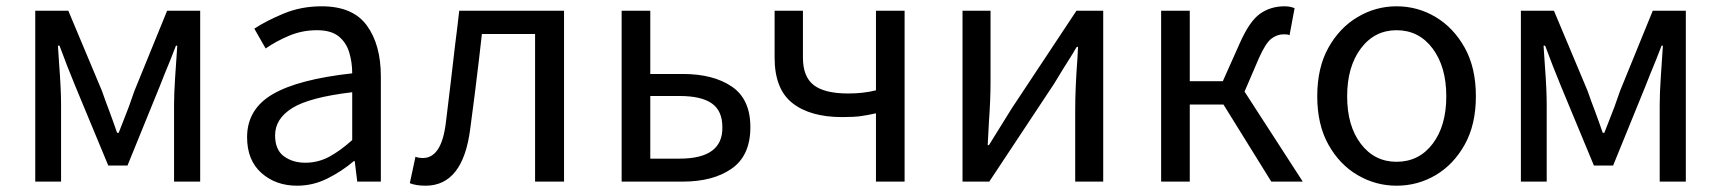

<svg xmlns="http://www.w3.org/2000/svg" viewBox="-20 -577 5467 610"><path d="M92 0V-543H197L304 -288Q315 -256 327 -225Q340 -190 352 -155H357Q363 -171 370 -188Q390 -237 407 -288L511 -543H616V0H533V-245Q533 -280 536.5 -332.5Q540 -385 543 -429Q543 -430 543 -432H539Q522 -387 503 -342Q495 -322 488 -304L385 -51H324L219 -304Q193 -367 169 -432H164Q166 -405 168 -372Q174 -294 174 -245V0Z M924 13Q856 13 810.5 -27.5Q765 -68 765 -141Q765 -230 846 -277.5Q927 -325 1099 -344Q1099 -379 1089.5 -410.5Q1080 -442 1056 -461.5Q1032 -481 987 -481Q940 -481 898.5 -463.5Q857 -446 824 -423L788 -486Q826 -511 881.5 -534Q937 -557 1002 -557Q1101 -557 1145.5 -496Q1190 -435 1190 -334V0H1115L1107 -65H1104Q1065 -32 1019.5 -9.5Q974 13 924 13ZM950 -60Q990 -60 1025 -78.5Q1060 -97 1099 -132V-284Q964 -268 909 -234Q854 -200 854 -147Q854 -101 882 -80.5Q910 -60 950 -60Z M1332 13Q1302 13 1282 5L1300 -79Q1309 -75 1324 -75Q1353 -75 1371.5 -103Q1390 -131 1397 -191Q1412 -313 1426 -435Q1433 -489 1439 -543H1772V0H1680V-469H1511Q1506 -429 1502 -390Q1489 -279 1474 -168Q1451 13 1332 13Z M1955 0V-543H2046V-342H2149Q2246 -342 2305 -302Q2364 -262 2364 -173Q2364 -83 2305 -41.5Q2246 0 2149 0ZM2046 -73H2139Q2277 -73 2275 -173Q2275 -225 2241.5 -248.5Q2208 -272 2139 -272H2046Z M2763 0V-217Q2736 -211 2714.5 -208Q2693 -205 2656 -205Q2554 -205 2497.5 -249.5Q2441 -294 2441 -394V-543H2531V-394Q2531 -333 2565.5 -306.5Q2600 -280 2675 -280Q2723 -280 2763 -290V-543H2854V0Z M3038 0V-543H3127V-316Q3127 -261 3122 -191Q3120 -154 3118 -116H3122Q3138 -142 3158 -174Q3178 -206 3194 -232L3400 -543H3485V0H3396V-227Q3396 -297 3403 -390Q3404 -409 3405 -428H3401Q3395 -419 3389 -408Q3356 -356 3329 -311L3123 0Z M3934 -286 4119 0H4019L3867 -245H3760V0H3669V-543H3760V-319H3865L3919 -440Q3950 -510 3983.5 -533.5Q4017 -557 4061 -557Q4079 -557 4093 -551L4077 -465Q4073 -467 4069 -467.5Q4065 -468 4059 -468Q4037 -468 4019 -454Q4001 -440 3980 -393Z M4417 13Q4351 13 4293.5 -20.5Q4236 -54 4200.5 -117.5Q4165 -181 4165 -271Q4165 -362 4200.5 -425.5Q4236 -489 4293.5 -523Q4351 -557 4417 -557Q4484 -557 4541 -523Q4598 -489 4633.5 -425.5Q4669 -362 4669 -271Q4669 -181 4633.5 -117.5Q4598 -54 4541 -20.5Q4484 13 4417 13ZM4417 -63Q4488 -63 4531.5 -120Q4575 -177 4575 -271Q4575 -365 4531.5 -423Q4488 -481 4417 -481Q4347 -481 4303.5 -423Q4260 -365 4260 -271Q4260 -177 4303.5 -120Q4347 -63 4417 -63Z M4812 0V-543H4917L5024 -288Q5035 -256 5047 -225Q5060 -190 5072 -155H5077Q5083 -171 5090 -188Q5110 -237 5127 -288L5231 -543H5336V0H5253V-245Q5253 -280 5256.5 -332.5Q5260 -385 5263 -429Q5263 -430 5263 -432H5259Q5242 -387 5223 -342Q5215 -322 5208 -304L5105 -51H5044L4939 -304Q4913 -367 4889 -432H4884Q4886 -405 4888 -372Q4894 -294 4894 -245V0Z"/></svg>

Font: Noto Sans CJK KR Regular (TTF)
Style: Regular
Weight: 400
Designer: Ryoko NISHIZUKA 西塚涼子 (kana & ideographs); Paul D. Hunt (Latin, Greek & Cyrillic); Wenlong ZHANG 张文龙 (bopomofo); Sandoll 
Foundry: Adobe Systems Incorporated
Version: Version 1.004;PS 1.004;hotconv 1.0.82;makeotf.lib2.5.63406